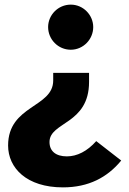

<svg xmlns="http://www.w3.org/2000/svg" viewBox="-20 -570 559 830"><path d="M286 -355C340 -355 383 -400 383 -453C383 -505 340 -550 286 -550C231 -550 188 -505 188 -453C188 -400 231 -355 286 -355ZM252 240C363 240 444 197 504 124L396 40C357 84 313 106 269 106C221 106 194 83 194 44C194 -44 365 -31 365 -216V-255H210V-222C210 -104 15 -116 15 59C15 156 95 240 252 240Z"/></svg>

Font: Glow Sans SC Normal ExtraBold
Style: Regular
Weight: 800
Designer: Ryoko NISHIZUKA (kana, bopomofo & ideographs); Paul D. Hunt (Latin, Greek & Cyrillic); Sandoll Communications, Soo-young
Version: Version 0.93